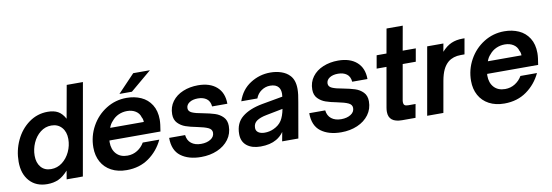

<svg xmlns="http://www.w3.org/2000/svg" viewBox="-57 -1163 4525 1575"><g transform="rotate(-10 2205.5 -376.0)"><path d="M34 -210Q34 -304 73 -387.5Q112 -471 182 -522Q252 -573 339 -573Q390 -573 424 -554.5Q458 -536 483 -490L532 -763H667L532 0H397L409 -71Q368 -25 327.5 -7Q287 11 235 11Q142 11 88 -49Q34 -109 34 -210ZM468 -324Q468 -384 435.5 -420.5Q403 -457 349 -457Q298 -457 257.5 -425Q217 -393 194.5 -342Q172 -291 172 -236Q172 -177 202.5 -141Q233 -105 287 -105Q339 -105 380 -136.5Q421 -168 444.5 -218.5Q468 -269 468 -324Z M658 -219Q658 -313 703 -394.5Q748 -476 825.5 -524.5Q903 -573 996 -573Q1062 -573 1116 -549Q1170 -525 1202 -474.5Q1234 -424 1234 -350Q1234 -331 1231 -307Q1228 -283 1223 -253H798Q797 -248 797 -239Q797 -178 830.5 -141.5Q864 -105 923 -105Q969 -105 1006 -128.5Q1043 -152 1064 -189H1202Q1160 -100 1082 -44.5Q1004 11 897 11Q823 11 769 -18Q715 -47 686.5 -99Q658 -151 658 -219ZM1102 -354Q1102 -378 1092 -394Q1083 -428 1053 -447Q1023 -466 982 -466Q944 -466 910.5 -451Q877 -436 853 -406Q833 -386 822 -354ZM1049 -615H945L1086 -763H1225Z M1284 -189H1417Q1422 -144 1453 -119.5Q1484 -95 1535 -95Q1582 -95 1614 -115Q1646 -135 1646 -169Q1646 -197 1616 -211Q1586 -225 1526 -237Q1469 -248 1432 -261Q1395 -274 1368.5 -301.5Q1342 -329 1342 -375Q1342 -436 1375.5 -481Q1409 -526 1466 -549.5Q1523 -573 1591 -573Q1690 -573 1746.5 -523Q1803 -473 1803 -382H1676Q1672 -426 1644 -446.5Q1616 -467 1572 -467Q1528 -467 1501 -449Q1474 -431 1474 -402Q1474 -376 1503.5 -363Q1533 -350 1592 -340Q1650 -329 1689 -316.5Q1728 -304 1755.5 -276Q1783 -248 1783 -201Q1783 -137 1747.5 -89Q1712 -41 1651.5 -15Q1591 11 1517 11Q1412 11 1348 -37Q1284 -85 1284 -189Z M1855 -120Q1855 -211 1915.5 -260.5Q1976 -310 2084 -330L2257 -361Q2259 -377 2259 -386Q2259 -420 2243 -440Q2222 -467 2173 -467Q2134 -467 2100.5 -444Q2067 -421 2053 -382H1919Q1950 -475 2026.5 -524Q2103 -573 2193 -573Q2243 -573 2285 -558.5Q2327 -544 2353 -516Q2391 -477 2391 -402Q2391 -359 2378 -292L2327 0H2192L2206 -76Q2180 -40 2145 -20Q2092 11 2012 11Q1940 11 1897.5 -23Q1855 -57 1855 -120ZM2139 -111Q2185 -132 2207.5 -167.5Q2230 -203 2241 -262L2103 -235Q2050 -225 2021 -205Q1992 -185 1992 -147Q1992 -122 2012 -108.5Q2032 -95 2064 -95Q2104 -95 2139 -111Z M2451 -189H2584Q2589 -144 2620 -119.5Q2651 -95 2702 -95Q2749 -95 2781 -115Q2813 -135 2813 -169Q2813 -197 2783 -211Q2753 -225 2693 -237Q2636 -248 2599 -261Q2562 -274 2535.5 -301.5Q2509 -329 2509 -375Q2509 -436 2542.5 -481Q2576 -526 2633 -549.5Q2690 -573 2758 -573Q2857 -573 2913.5 -523Q2970 -473 2970 -382H2843Q2839 -426 2811 -446.5Q2783 -467 2739 -467Q2695 -467 2668 -449Q2641 -431 2641 -402Q2641 -376 2670.5 -363Q2700 -350 2759 -340Q2817 -329 2856 -316.5Q2895 -304 2922.5 -276Q2950 -248 2950 -201Q2950 -137 2914.5 -89Q2879 -41 2818.5 -15Q2758 11 2684 11Q2579 11 2515 -37Q2451 -85 2451 -189Z M3192 0Q3080 0 3080 -89Q3080 -105 3083 -123L3141 -453H3059L3078 -561H3160L3196 -763H3331L3295 -561H3404L3385 -453H3276L3225 -164Q3223 -157 3223 -143Q3223 -128 3231.5 -120Q3240 -112 3262 -112H3323L3303 0Z M3400 0 3499 -561H3634L3622 -494Q3660 -537 3701.5 -555Q3743 -573 3795 -573H3812L3789 -443H3758Q3694 -443 3652 -409Q3625 -386 3608 -350.5Q3591 -315 3581 -260L3535 0Z M3804 -219Q3804 -313 3849 -394.5Q3894 -476 3971.5 -524.5Q4049 -573 4142 -573Q4208 -573 4262 -549Q4316 -525 4348 -474.5Q4380 -424 4380 -350Q4380 -331 4377 -307Q4374 -283 4369 -253H3944Q3943 -248 3943 -239Q3943 -178 3976.5 -141.5Q4010 -105 4069 -105Q4115 -105 4152 -128.5Q4189 -152 4210 -189H4348Q4306 -100 4228 -44.5Q4150 11 4043 11Q3969 11 3915 -18Q3861 -47 3832.5 -99Q3804 -151 3804 -219ZM4248 -354Q4248 -378 4238 -394Q4229 -428 4199 -447Q4169 -466 4128 -466Q4090 -466 4056.5 -451Q4023 -436 3999 -406Q3979 -386 3968 -354Z"/></g></svg>

Font: Open Sauce One
Style: Bold Italic
Weight: 700
Italic angle: -10°
Designer: Alfredo Marco Pradil
Foundry: Creative Sauce Fz LLC
Version: Version 1.477